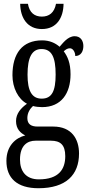

<svg xmlns="http://www.w3.org/2000/svg" viewBox="-20 -760 470 1018"><path d="M202 -606C280 -606 316 -665 317 -740H277C268 -692 240 -672 202 -672C164 -672 136 -692 128 -740H87C88 -665 125 -606 202 -606ZM184 238C330 238 399 167 399 54C399 -23 360 -89 262 -89H179C146 -89 125 -101 125 -134C125 -164 141 -185 155 -198C166 -194 190 -192 203 -192C305 -192 354 -265 354 -366C354 -427 338 -461 318 -488C328 -497 337 -504 351 -504C366 -504 379 -485 379 -463C409 -463 422 -488 422 -516C422 -544 407 -568 376 -568C338 -568 311 -528 296 -512C273 -532 243 -546 203 -546C98 -546 46 -476 46 -361C46 -295 76 -235 123 -210C91 -187 65 -158 65 -118C65 -75 90 -54 114 -42C62 -29 14 14 14 93C14 184 70 238 184 238ZM201 -237C149 -237 126 -278 126 -364C126 -455 149 -500 200 -500C254 -500 275 -457 275 -365C275 -277 255 -237 201 -237ZM186 191C116 191 86 146 86 86C86 8 128 -14 168 -14H250C299 -14 326 7 326 68C326 136 293 191 186 191Z"/></svg>

Font: Noto Serif Lao ExtCond
Style: Regular
Weight: 400
Width: 2
Designer: Monotype Design Team
Foundry: Monotype Imaging Inc.
Version: Version 2.004